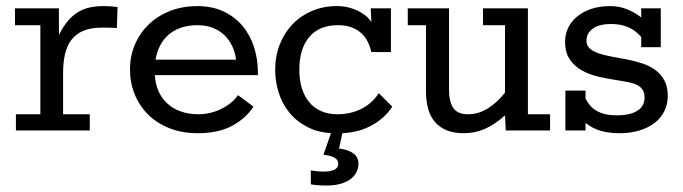

<svg xmlns="http://www.w3.org/2000/svg" viewBox="-20 -420 2197 618"><path d="M31.2 -52.2H109.9V-338.9H28.3V-393.1H169.4L169.9 -307.6Q183.1 -334.5 198.2 -352.3Q213.4 -370.1 231 -380.9Q248.5 -391.6 269 -396Q289.6 -400.4 313 -400.4Q334 -400.4 358.4 -397.5L356 -329.6Q355.5 -330.1 348.4 -330.3Q341.3 -330.6 333 -330.8Q324.7 -331.1 317.1 -331.1Q309.6 -331.1 308.1 -331.1Q272 -331.1 248 -320.8Q224.1 -310.5 209.7 -291.5Q195.3 -272.5 189.2 -245.6Q183.1 -218.8 183.1 -185.5V-52.2H269V0H31.2Z M478.5 -178.2Q480 -149.9 490.2 -126.7Q500.5 -103.5 518.6 -86.9Q536.6 -70.3 561.8 -61.3Q586.9 -52.2 618.7 -52.2Q637.7 -52.2 656.2 -56.6Q674.8 -61 691.4 -69.1Q708 -77.1 722.2 -88.4Q736.3 -99.6 746.1 -113.8L795.9 -76.7Q771 -38.6 726.8 -14.9Q682.6 8.8 616.7 8.8Q565.9 8.8 525.4 -7.3Q484.9 -23.4 456.8 -51.3Q428.7 -79.1 413.6 -116.5Q398.4 -153.8 398.4 -196.3Q398.4 -240.7 415 -278.3Q431.6 -315.9 460.4 -343Q489.3 -370.1 528.8 -385.3Q568.4 -400.4 614.7 -400.4Q663.1 -400.4 699.7 -383.1Q736.3 -365.7 761 -336.2Q785.6 -306.6 797.9 -267.8Q810.1 -229 810.1 -186.5V-178.2ZM739.7 -228Q736.8 -252 727.1 -272.2Q717.3 -292.5 701.7 -307.4Q686 -322.3 664.3 -330.6Q642.6 -338.9 615.7 -338.9Q585.9 -338.9 562.7 -330.8Q539.6 -322.8 522.7 -308.3Q505.9 -293.9 495.4 -273.4Q484.9 -252.9 480.5 -228Z M1242.7 -76.7Q1216.3 -36.6 1171.4 -13.7Q1126.5 9.3 1064.5 9.3Q1010.7 9.3 972.9 -9.5Q935.1 -28.3 911.4 -57.6Q887.7 -86.9 876.7 -123Q865.7 -159.2 865.7 -194.3Q865.7 -239.3 880.6 -277.1Q895.5 -314.9 921.9 -342.3Q948.2 -369.6 984.6 -385Q1021 -400.4 1064 -400.4Q1086.9 -400.4 1105.7 -395Q1124.5 -389.6 1138.9 -381.6Q1153.3 -373.5 1162.6 -364.5Q1171.9 -355.5 1175.3 -348.1L1173.3 -393.1H1238.3V-252.4H1175.3Q1171.4 -270 1163.6 -285.6Q1155.8 -301.3 1142.8 -313.2Q1129.9 -325.2 1111.3 -332Q1092.8 -338.9 1067.9 -338.9Q1007.3 -338.9 975.3 -300.8Q943.4 -262.7 943.4 -195.3Q943.4 -163.1 951.4 -136.7Q959.5 -110.4 974.9 -91.6Q990.2 -72.8 1013.2 -62.5Q1036.1 -52.2 1066.4 -52.2Q1107.9 -52.2 1142.6 -69.3Q1177.2 -86.4 1199.2 -120.1ZM980.5 128.4Q991.7 130.4 1002.2 131.3Q1012.7 132.3 1022.5 132.3Q1043 132.3 1055.9 126.5Q1068.8 120.6 1068.8 106.4Q1068.8 94.2 1055.9 87.2Q1043 80.1 1021 78.1L1049.3 -2.4H1084.5L1071.3 58.1Q1100.6 61.5 1117.2 73.7Q1133.8 85.9 1133.8 106.4Q1133.8 119.1 1128.4 131.8Q1123 144.5 1110.8 154.5Q1098.6 164.6 1078.6 170.9Q1058.6 177.2 1029.3 177.2Q1018.1 177.2 1006.1 176.5Q994.1 175.8 980.5 173.3Z M1607.9 0 1605.5 -48.8Q1573.2 -19.5 1541.3 -5.4Q1509.3 8.8 1472.7 8.8Q1440.4 8.8 1417.5 -0.7Q1394.5 -10.3 1379.6 -27.8Q1364.7 -45.4 1357.9 -70.6Q1351.1 -95.7 1351.1 -127.4V-338.9H1292.5V-393.1H1425.3V-130.9Q1425.3 -92.8 1439 -72.5Q1452.6 -52.2 1486.3 -52.2Q1520.5 -52.2 1551.3 -71.8Q1582 -91.3 1605.5 -122.1V-338.9H1534.7V-393.1H1679.2V-52.2H1750.5V0Z M1799.8 -128.4H1864.7V-102.5Q1871.1 -90.3 1879.4 -80.6Q1887.7 -70.8 1899.7 -63.7Q1911.6 -56.6 1927.7 -52.7Q1943.8 -48.8 1965.3 -48.8Q2008.3 -48.8 2031.5 -63.5Q2054.7 -78.1 2054.7 -106Q2054.7 -121.6 2048.3 -131.1Q2042 -140.6 2030.5 -146.5Q2019 -152.3 2003.2 -155.5Q1987.3 -158.7 1967.8 -161.6Q1937.5 -166 1907.5 -172.9Q1877.4 -179.7 1853.3 -193.1Q1829.1 -206.5 1814 -228.8Q1798.8 -251 1798.8 -286.1Q1798.8 -310.1 1809.1 -331.1Q1819.3 -352.1 1838.4 -367.4Q1857.4 -382.8 1884 -391.6Q1910.6 -400.4 1943.8 -400.4Q1973.1 -400.4 1999 -389.9Q2024.9 -379.4 2043.9 -363.8V-393.1H2106.9V-268.1H2043.9V-300.8Q2009.3 -342.8 1946.8 -342.8Q1910.2 -342.8 1888.9 -328.4Q1867.7 -314 1867.7 -289.1Q1867.7 -272.9 1878.9 -263.4Q1890.1 -253.9 1908.4 -247.8Q1926.8 -241.7 1950.4 -237.5Q1974.1 -233.4 1998.5 -228.5Q2022.9 -223.6 2046.6 -216.1Q2070.3 -208.5 2088.6 -195.3Q2106.9 -182.1 2118.2 -161.9Q2129.4 -141.6 2129.4 -111.3Q2129.4 -84.5 2118.4 -62.3Q2107.4 -40 2087.2 -24.4Q2066.9 -8.8 2038.1 0Q2009.3 8.8 1973.6 8.8Q1939.9 8.8 1913.3 1Q1886.7 -6.8 1864.7 -24.4V0H1799.8Z"/></svg>

Font: Rokkitt
Style: Regular
Weight: 400
Version: Version 1.2; ttfautohint (v1.5) -l 7 -r 28 -G 50 -x 13 -D la